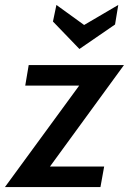

<svg xmlns="http://www.w3.org/2000/svg" viewBox="-49 -756 521 776"><path d="M271 -410H53L67 -493H452L153 -83H372L357 0H-29ZM165 -669 179 -736 291 -655 429 -736 416 -657 272 -558Z"/></svg>

Font: Cabin Medium
Style: Italic
Weight: 500
Italic angle: -7°
Designer: Pablo Impallari
Foundry: Pablo Impallari. http://www.impallari.com Igino Marini. http://www.ikern.com
Version: Version 2.200